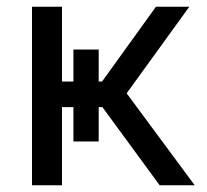

<svg xmlns="http://www.w3.org/2000/svg" viewBox="-20 -550 615 570"><path d="M198 -232H164V0H75V-530H164V-308H198V-403H273V-308H283L443 -530H542L356 -273L558 0H454L284 -232H273V-130H198Z"/></svg>

Font: Golos UI
Style: Regular
Weight: 400
Designer: A.Korolkova, Vitaly Kuzmin
Foundry: ParaType Ltd
Version: Version 2.000